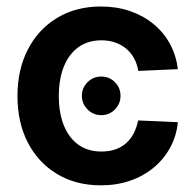

<svg xmlns="http://www.w3.org/2000/svg" viewBox="-20 -553 593 585"><path d="M288.6 -202.1Q264.2 -202.1 246.8 -219.5Q229.5 -236.8 229.5 -261.2Q229.5 -285.6 246.8 -302.7Q264.2 -319.8 288.6 -319.8Q313 -319.8 330.1 -302.7Q347.2 -285.6 347.2 -261.2Q347.2 -236.8 330.1 -219.5Q313 -202.1 288.6 -202.1ZM287.6 11.7Q211.4 11.7 154.1 -22.7Q96.7 -57.1 64.9 -118.4Q33.2 -179.7 33.2 -260.3Q33.2 -340.8 64.9 -402.3Q96.7 -463.9 154.1 -498.5Q211.4 -533.2 287.6 -533.2Q335.4 -533.2 376 -519.3Q416.5 -505.4 447.5 -480Q478.5 -454.6 497.6 -419.7Q516.6 -384.8 522 -342.3L401.4 -336.9Q397.9 -357.9 388.7 -375Q379.4 -392.1 365 -404.3Q350.6 -416.5 331.5 -423.3Q312.5 -430.2 289.1 -430.2Q247.6 -430.2 218.5 -408.9Q189.5 -387.7 174.3 -349.6Q159.2 -311.5 159.2 -260.3Q159.2 -209.5 174.3 -171.4Q189.5 -133.3 218.5 -112.3Q247.6 -91.3 289.1 -91.3Q313 -91.3 331.8 -97.9Q350.6 -104.5 364.5 -116.9Q378.4 -129.4 387.5 -147Q396.5 -164.6 400.9 -186L522 -180.7Q517.6 -138.2 498.5 -103.3Q479.5 -68.4 448.5 -42.5Q417.5 -16.6 376.5 -2.4Q335.4 11.7 287.6 11.7Z"/></svg>

Font: Inter 28pt SemiBold
Style: Regular
Weight: 600
Designer: Rasmus Andersson
Foundry: rsms
Version: Version 4.001;git-66647c0bb